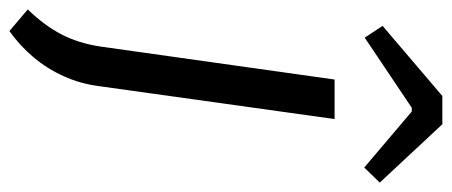

<svg xmlns="http://www.w3.org/2000/svg" viewBox="-337 -460 960 408"><g transform="rotate(90 143.0 -256.0)"><path d="M192 -487 122 14Q117 53 101 88.5Q85 124 60.5 153Q36 182 5 204L-41 165Q-7 130 12 93.5Q31 57 38 10L108 -487ZM203 -716 327 -583 295 -550 176 -651H168L19 -551L-6 -589L143 -716Z"/></g></svg>

Font: Exo 2
Style: Italic
Weight: 400
Italic angle: -8°
Designer: Natanael Gama
Foundry: Natanael Gama
Version: Version 2.010